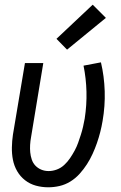

<svg xmlns="http://www.w3.org/2000/svg" viewBox="-20 -788 515 816"><path d="M185 8Q158 8 132.5 1Q107 -6 86.5 -22Q66 -38 53 -60.5Q40 -83 35 -108.5Q30 -134 30.5 -161.5Q31 -189 35 -216L86 -520H164L112 -205Q109 -189 108 -172.5Q107 -156 108.5 -140.5Q110 -125 115 -110Q120 -95 130.5 -84Q141 -73 155.5 -67Q170 -61 187 -61Q204 -61 221.5 -67.5Q239 -74 253 -87Q267 -100 277.5 -115.5Q288 -131 297 -147.5Q306 -164 312 -181Q318 -198 323.5 -215Q329 -232 333 -249.5Q337 -267 340 -284Q349 -342 347.5 -398.5Q346 -455 335 -509L409 -523Q423 -464 425 -400.5Q427 -337 416 -274Q412 -250 406 -226.5Q400 -203 392 -180Q384 -157 373.5 -134Q363 -111 349.5 -90Q336 -69 318.5 -49.5Q301 -30 279 -16.5Q257 -3 233 2.5Q209 8 185 8ZM265 -577 220 -623 374 -768 430 -712Z"/></svg>

Font: Iosevka QP
Style: Italic
Weight: 400
Italic angle: -9°
Designer: Belleve Invis
Foundry: Belleve Invis
Version: Version 20.0.0; ttfautohint (v1.8.4)